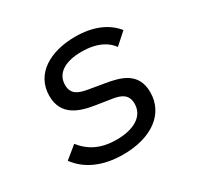

<svg xmlns="http://www.w3.org/2000/svg" viewBox="-122 -669 844 822"><g transform="rotate(-30 300.0 -258.0)"><path d="M267.4 12.1C406.2 12.1 500 -54 500 -161.6C500 -262.4 417.6 -280.2 350.1 -291.5L276.6 -304C235.4 -311.1 199.2 -321.7 199.2 -370C199.2 -424.4 245 -458.8 331 -458.8C415.5 -458.8 457.7 -425.8 476.6 -398.4L533.4 -449.2C494.7 -497.9 429.7 -528.1 339.5 -528.1C216.6 -528.1 117.5 -472.3 117.5 -362.9C117.5 -267.4 194.2 -241.5 269.2 -230.1L344.1 -218.4C385.3 -212.4 417.3 -198.9 417.3 -152.7C417.3 -92.7 362.9 -57.2 274.1 -57.2C197.8 -57.2 146.3 -83.5 107.2 -132.8L47.2 -83.8C91.6 -22.7 166.9 12.1 267.4 12.1Z"/></g></svg>

Font: Margiela Mono Italic Text It
Style: Regular
Weight: 400
Designer: Mike Abbink, Paul van der Laan, Pieter van Rosmalen
Foundry: Bold Monday
Version: Version 2.003 2021